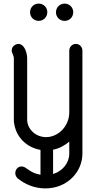

<svg xmlns="http://www.w3.org/2000/svg" viewBox="-20 -820 545 1067"><path d="M387 -752C387 -779 366 -800 339 -800C313 -800 291 -779 291 -752C291 -725 312 -704 339 -704C366 -704 387 -725 387 -752ZM243 -752C243 -779 222 -800 195 -800C168 -800 147 -779 147 -752C147 -725 168 -704 195 -704C221 -704 243 -725 243 -752ZM236 -58C181 -58 135 -98 131 -150V-495C131 -525 117 -576 81 -576C80 -576 45 -572 45 -539C45 -526 57 -513 57 -495V-147C65 -55 133 1 205 13V151C145 142 127 105 101 105C76 105 65 126 65 142C65 159 76 169 78 171C117 203 170 227 232 227C354 227 438 135 438 34V-539C438 -559 422 -576 402 -576C381 -576 365 -559 365 -539V-196C365 -119 304 -58 236 -58ZM275 12C311 5 341 -13 365 -33V34C365 84 329 131 275 147Z"/></svg>

Font: LS
Style: RegularAlt
Weight: 500
Designer: BSozoo
Foundry: BSozoo
Version: Version 001.000